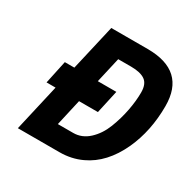

<svg xmlns="http://www.w3.org/2000/svg" viewBox="-153 -829 973 978"><g transform="rotate(30 334.0 -340.0)"><path d="M317 0H73L136 -275H83L112 -411H168L230 -680H444Q668 -680 668 -473Q668 -327 614 -209Q553 -77 447 -28Q388 0 317 0ZM416 -560H340L306 -411H415L385 -275H274L239 -120H329Q380 -120 420 -157Q460 -194 482 -250.5Q504 -307 515 -364.5Q526 -422 526 -471.5Q526 -521 498.5 -540.5Q471 -560 416 -560Z"/></g></svg>

Font: Titillium Web
Style: Bold Italic
Weight: 700
Italic angle: -13°
Version: Version 1.001;PS 57.000;hotconv 1.0.70;makeotf.lib2.5.55311